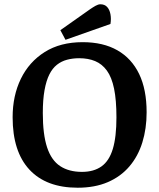

<svg xmlns="http://www.w3.org/2000/svg" viewBox="-20 -861 743 897"><path d="M343 16Q196 16 117.5 -68.5Q39 -153 39 -313Q39 -414 77.5 -493Q116 -572 189 -618Q262 -664 366 -664Q462 -664 528.5 -626Q595 -588 630 -515.5Q665 -443 665 -336Q665 -260 645 -195.5Q625 -131 584.5 -83.5Q544 -36 483.5 -10Q423 16 343 16ZM363 -58Q418 -58 454 -83.5Q490 -109 507 -165Q524 -221 524 -313Q524 -393 513 -446.5Q502 -500 479.5 -531Q457 -562 424.5 -575.5Q392 -589 350 -589Q320 -589 293.5 -582Q267 -575 246 -558.5Q225 -542 210.5 -513Q196 -484 188 -439.5Q180 -395 180 -333Q180 -233 200 -172.5Q220 -112 261 -85Q302 -58 363 -58ZM286 -675 262 -720 401 -818Q414 -827 426.5 -834Q439 -841 449 -841Q469 -841 480.5 -828.5Q492 -816 496 -794.5Q500 -773 496 -749Z"/></svg>

Font: Faustina SemiBold
Style: Regular
Weight: 600
Designer: Alfonso Garcia
Foundry: http://www.omnibus-type.com
Version: Version 1.200